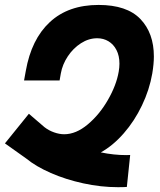

<svg xmlns="http://www.w3.org/2000/svg" viewBox="-30 -746 650 778"><path d="M593.5 -517Q593.5 -487 587 -448Q575.5 -382 545.2 -318.8Q515 -255.5 471.5 -205.8Q428 -156 378.5 -128.5Q431.5 -117.5 482 -117.5L497.5 -118L484 11.5Q472 12.5 448 12.5Q379 12.5 307.8 -3Q236.5 -18.5 176 -45Q115.5 -71.5 76.5 -103.5L-10 -165L87 -285L150.5 -230.5Q168 -217 189.5 -209.5Q211 -202 230 -202Q278 -202 325.5 -241.8Q373 -281.5 407.2 -341Q441.5 -400.5 451 -455.5Q454 -473 454 -488Q454 -520 442 -543.2Q430 -566.5 409.5 -578.8Q389 -591 364 -591Q329.5 -591 298 -570.8Q266.5 -550.5 244.8 -517.8Q223 -485 216.5 -448.5L211.5 -420H67.5L74.5 -458.5Q97 -587 172 -656.5Q247 -726 369.5 -726Q484 -726 538.8 -669Q593.5 -612 593.5 -517Z"/></svg>

Font: JuliaMono ExtraBold
Style: Italic
Weight: 800
Italic angle: -9°
Monospace: yes
Designer: cormullion
Foundry: corm
Version: Version 0.057; ttfautohint (v1.8.4)